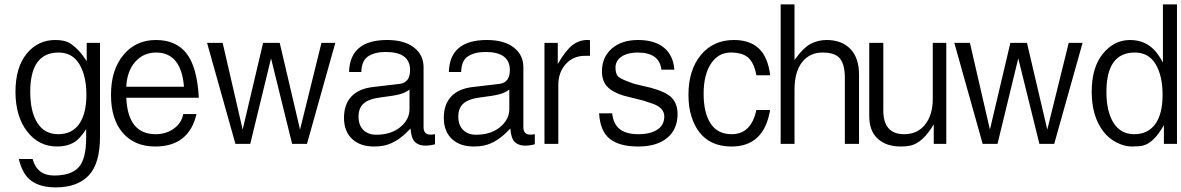

<svg xmlns="http://www.w3.org/2000/svg" viewBox="-20 -645 5249 853"><path d="M240.2 -411.6Q114.3 -411.6 114.3 -236.8Q114.3 -149.4 146 -99.1Q177.7 -48.8 238.8 -48.8Q299.8 -48.8 331.8 -94.2Q363.8 -139.6 363.8 -223.6Q363.8 -307.6 332.8 -359.6Q301.8 -411.6 240.2 -411.6ZM125 61.5Q145 134.8 220.5 134.8Q295.9 134.8 329.3 98.4Q362.8 62 362.8 -33.2V-71.3Q333.5 -25.4 304 -9.8Q274.4 5.9 233.4 5.9Q151.9 5.9 100.3 -61.3Q48.8 -128.4 48.8 -237.1Q48.8 -345.7 98.6 -406.5Q148.4 -467.3 225.6 -467.3Q269 -467.3 292 -452.1Q332.5 -425.3 365.2 -373V-454.6H424.3V-38.1Q424.3 82 373.8 134.8Q323.2 187.5 228 187.5Q160.6 187.5 120.4 159.2Q80.1 130.9 63.5 61.5Z M797.4 -259.8Q784.7 -411.6 673.8 -411.6Q617.2 -411.6 580.8 -370.4Q544.4 -329.1 541 -259.8ZM853 -138.2Q819.3 5.9 669.4 5.9Q578.6 5.9 525.9 -54.2Q473.1 -114.3 473.1 -224.1Q473.1 -334 528.1 -400.6Q583 -467.3 672.9 -467.3Q762.7 -467.3 809.3 -406.7Q856 -346.2 863.3 -210.9H541Q547.9 -48.8 671.4 -48.8Q717.8 -48.8 752.4 -73.7Q787.1 -98.6 793.9 -138.2Z M1343.8 -5.9H1277.8L1184.1 -385.7L1091.8 -5.9H1025.9L899.9 -454.6H969.2L1058.1 -69.3L1148.9 -454.6H1222.7L1313 -69.3L1408.2 -454.6H1469.7Z M1799.3 -247.1Q1780.3 -232.4 1754.2 -225.8Q1728 -219.2 1673.8 -212.6Q1619.6 -206.1 1596.2 -185.8Q1572.8 -165.5 1572.8 -127.2Q1572.8 -88.9 1594.2 -67.6Q1615.7 -46.4 1651.4 -46.4Q1716.8 -46.4 1758.1 -80.1Q1799.3 -113.8 1799.3 -160.2ZM1912.6 -3.9Q1851.1 11.7 1824.2 -13.7Q1807.1 -29.3 1803.7 -74.2Q1745.6 -10.3 1685.1 2Q1665.5 5.9 1641.6 5.9Q1580.1 5.9 1544.2 -27.8Q1508.3 -61.5 1508.3 -121.3Q1508.3 -181.2 1541 -216.1Q1573.7 -251 1636.2 -258.3L1757.3 -272.5Q1801.8 -279.3 1801.8 -333.5Q1801.8 -414.1 1693.8 -414.1Q1645 -414.1 1615.7 -394.8Q1586.4 -375.5 1585.4 -325.2H1530.8Q1534.7 -467.3 1699.7 -467.3Q1775.9 -467.3 1818.8 -434.3Q1861.8 -401.4 1861.8 -345.7V-80.1Q1861.8 -46.9 1892.6 -46.9Q1892.6 -46.9 1897.5 -46.9Q1902.3 -46.9 1912.6 -48.8Z M2242.7 -247.1Q2223.6 -232.4 2197.5 -225.8Q2171.4 -219.2 2117.2 -212.6Q2063 -206.1 2039.6 -185.8Q2016.1 -165.5 2016.1 -127.2Q2016.1 -88.9 2037.6 -67.6Q2059.1 -46.4 2094.7 -46.4Q2160.2 -46.4 2201.4 -80.1Q2242.7 -113.8 2242.7 -160.2ZM2356 -3.9Q2294.4 11.7 2267.6 -13.7Q2250.5 -29.3 2247.1 -74.2Q2189 -10.3 2128.4 2Q2108.9 5.9 2085 5.9Q2023.4 5.9 1987.5 -27.8Q1951.7 -61.5 1951.7 -121.3Q1951.7 -181.2 1984.4 -216.1Q2017.1 -251 2079.6 -258.3L2200.7 -272.5Q2245.1 -279.3 2245.1 -333.5Q2245.1 -414.1 2137.2 -414.1Q2088.4 -414.1 2059.1 -394.8Q2029.8 -375.5 2028.8 -325.2H1974.1Q1978 -467.3 2143.1 -467.3Q2219.2 -467.3 2262.2 -434.3Q2305.2 -401.4 2305.2 -345.7V-80.1Q2305.2 -46.9 2335.9 -46.9Q2335.9 -46.9 2340.8 -46.9Q2345.7 -46.9 2356 -48.8Z M2578.6 -397Q2526.9 -397 2493.7 -360.4Q2460.4 -323.7 2460.4 -267.6V-5.9H2398.9V-454.6H2458V-360.8Q2493.7 -421.9 2523.4 -444.6Q2553.2 -467.3 2588.4 -467.3Q2597.7 -467.3 2601.1 -466.3V-397Z M2641.6 -141.6H2699.7Q2705.1 -92.8 2734.1 -70.8Q2763.2 -48.8 2815.9 -48.8Q2868.7 -48.8 2899.9 -68.8Q2931.2 -88.9 2931.2 -127.4Q2931.2 -166 2880.4 -184.1Q2863.3 -190.4 2837.9 -198.2L2752 -219.7Q2701.2 -234.9 2677.7 -260.3Q2654.3 -285.6 2654.3 -327.6Q2654.3 -391.1 2698 -429.2Q2741.7 -467.3 2814.7 -467.3Q2887.7 -467.3 2929.2 -433.8Q2970.7 -400.4 2976.1 -335.4H2918.5Q2909.7 -411.6 2813 -411.6Q2768.6 -411.6 2741.5 -393.6Q2714.4 -375.5 2714.4 -344.2Q2714.4 -313 2730.7 -301.3Q2747.1 -289.6 2798.3 -272.5L2872.1 -254.9Q2939.5 -236.8 2964.8 -210.2Q2990.2 -183.6 2990.2 -138.2Q2990.2 -70.8 2944.3 -32.5Q2898.4 5.9 2815.4 5.9Q2732.4 5.9 2689.5 -27.8Q2646.5 -61.5 2641.6 -141.6Z M3340.3 -310.5Q3331.5 -361.8 3306.4 -386.7Q3281.2 -411.6 3226.3 -411.6Q3171.4 -411.6 3138.7 -362.3Q3106 -313 3106 -228.5Q3106 -144 3137 -96.4Q3168 -48.8 3230.5 -48.8Q3317.4 -48.8 3340.3 -156.2H3401.4Q3374 5.9 3230.5 5.9Q3094.7 5.9 3052.2 -126.5Q3038.6 -168.9 3038.6 -223.6Q3038.6 -334 3093.8 -400.6Q3148.9 -467.3 3240.7 -467.3Q3312 -467.3 3351.8 -429.2Q3391.6 -391.1 3401.9 -310.5Z M3733.4 -5.9V-300.3Q3733.4 -356.9 3712.2 -384.3Q3690.9 -411.6 3634.3 -411.6Q3577.6 -411.6 3544.2 -369.6Q3510.7 -327.6 3509.8 -251V-5.9H3448.2V-625.5H3509.8V-378.4Q3549.8 -434.6 3583 -450.9Q3616.2 -467.3 3652.3 -467.3Q3719.7 -467.3 3758.1 -427.5Q3796.4 -387.7 3796.4 -313V-5.9Z M3904.3 -154.3Q3904.3 -48.8 3997.1 -48.8Q4056.2 -48.8 4090.1 -91.8Q4124 -134.8 4124 -205.1V-454.6H4184.1V-5.9H4128.4V-92.8Q4080.1 -10.3 4024.4 2Q4005.9 5.9 3982.4 5.9Q3917 5.9 3879.4 -28.8Q3841.8 -63.5 3841.8 -128.9V-454.6H3904.3Z M4663.6 -5.9H4597.7L4503.9 -385.7L4411.6 -5.9H4345.7L4219.7 -454.6H4289.1L4377.9 -69.3L4468.8 -454.6H4542.5L4632.8 -69.3L4728 -454.6H4789.6Z M5021.5 -411.6Q4895.5 -411.6 4895.5 -236.8Q4895.5 -149.4 4927.2 -99.1Q4959 -48.8 5019.3 -48.8Q5079.6 -48.8 5112.3 -93.5Q5145 -138.2 5145 -223.4Q5145 -308.6 5114 -360.1Q5083 -411.6 5021.5 -411.6ZM5150.9 -5.9V-88.9Q5105 -8.8 5057.1 2Q5039.6 5.9 5007.8 5.9Q4976.1 5.9 4941.2 -11.7Q4906.2 -29.3 4881.8 -61Q4830.1 -128.4 4830.1 -237.1Q4830.1 -345.7 4879.9 -406.5Q4929.7 -467.3 5000.2 -467.3Q5070.8 -467.3 5114.3 -416Q5130.4 -397 5146.5 -367.2V-625.5H5209V-5.9Z"/></svg>

Font: RIT Meera New
Style: Regular
Weight: 400
Designer: Hussain K H
Foundry: RIT
Version: 1.6.2